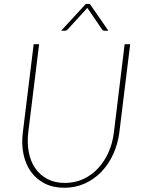

<svg xmlns="http://www.w3.org/2000/svg" viewBox="-20 -922 712 952"><path d="M86 0ZM302 -15Q351.5 -15 393 -34.2Q434.5 -53.5 466 -87.2Q497.5 -121 517.8 -166.2Q538 -211.5 544.5 -263.5L598 -703H625.5L571.5 -263.5Q564 -207 541.2 -157.2Q518.5 -107.5 483 -70.5Q447.5 -33.5 400.8 -12.2Q354 9 298.5 9Q243.5 9 201.8 -12.2Q160 -33.5 133.5 -70.5Q107 -107.5 96.5 -157.2Q86 -207 93 -263.5L147 -703H174L120 -264.5Q114 -212.5 122.8 -167Q131.5 -121.5 154.8 -87.8Q178 -54 215 -34.5Q252 -15 302 -15ZM517.5 -769.5H498.5Q496 -769.5 492.8 -770.5Q489.5 -771.5 486.5 -775.5L415 -880Q413.5 -881 413 -883.5L410.5 -880L315 -775.5Q311 -771.5 307.5 -770.5Q304 -769.5 301.5 -769.5H283L405.5 -902.5H425.5Z"/></svg>

Font: Lato Thin
Style: Italic
Weight: 200
Italic angle: -7°
Designer: Lukasz Dziedzic
Foundry: tyPoland Lukasz Dziedzic
Version: Version 2.007; 2014-02-27